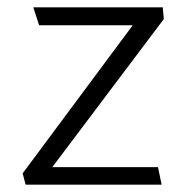

<svg xmlns="http://www.w3.org/2000/svg" viewBox="-20 -505 512 525"><path d="M428 -453 123 -48H412L422 0H50L42 -31L343 -436H87L71 -485H425Z"/></svg>

Font: Palanquin Light
Style: Regular
Weight: 300
Designer: Pria Ravichandran
Version: Version 1.0.4